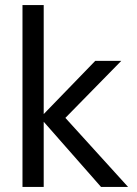

<svg xmlns="http://www.w3.org/2000/svg" viewBox="-20 -740 544 760"><path d="M380 0 139 -274 357 -499H460L210 -244L211 -304L487 0ZM69 0V-720H153V0Z"/></svg>

Font: DM Sans 20pt
Style: Regular
Weight: 400
Version: Version 4.004;gftools[0.9.30]